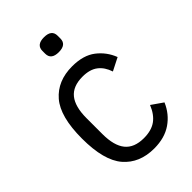

<svg xmlns="http://www.w3.org/2000/svg" viewBox="-219 -798 892 892"><g transform="rotate(-45 227.0 -352.0)"><path d="M246 12Q150 12 95.5 -51Q41 -114 41 -258Q41 -402 95.5 -465Q150 -528 246 -528Q319 -528 362.5 -494.5Q406 -461 426 -409L363 -377Q350 -417 322 -438.5Q294 -460 246 -460Q183 -460 153 -423Q123 -386 123 -310V-206Q123 -130 153 -93Q183 -56 246 -56Q296 -56 326.5 -78Q357 -100 375 -145L431 -106Q408 -52 361.5 -20Q315 12 246 12ZM249 -618Q199 -618 199 -658V-676Q199 -716 249 -716Q299 -716 299 -676V-658Q299 -618 249 -618Z"/></g></svg>

Font: IBM Plex Sans Cond
Style: Regular
Weight: 400
Width: 3
Designer: Mike Abbink, Paul van der Laan, Pieter van Rosmalen
Foundry: Bold Monday
Version: Version 1.3